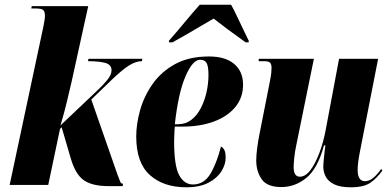

<svg xmlns="http://www.w3.org/2000/svg" viewBox="-20 -786 1664 816"><path d="M441 5Q373 5 337 -19.5Q301 -44 281 -112L242 -245L235 -238L185 0H21L165 -676Q167 -687 169 -698.5Q171 -710 171 -718Q171 -738 163 -744Q155 -750 131 -750H113L115 -760H355L285 -442Q276 -402 264 -352.5Q252 -303 237 -253L390 -398Q416 -422 435 -445Q454 -468 454 -487Q454 -512 426 -519Q398 -526 354 -526L356 -536H585L583 -526Q558 -526 529.5 -508.5Q501 -491 455 -447L368 -363L480 -42Q488 -20 491.5 -12.5Q495 -5 503 -5L501 5Z M772 10Q675 10 617 -42Q559 -94 559 -206Q559 -259 575.5 -318Q592 -377 628.5 -429Q665 -481 724 -513.5Q783 -546 868 -546Q938 -546 975.5 -514Q1013 -482 1013 -426Q1013 -371 980 -331Q947 -291 889 -269.5Q831 -248 756 -248H723Q722 -242 721.5 -229Q721 -216 720.5 -203.5Q720 -191 720 -186Q720 -81 741.5 -41.5Q763 -2 800 -2Q847 -2 874 -47Q901 -92 919 -163Q927 -160 933 -149.5Q939 -139 939 -115Q939 -87 921 -58Q903 -29 866 -9.5Q829 10 772 10ZM736 -258Q769 -258 793.5 -277Q818 -296 834 -327.5Q850 -359 858 -395.5Q866 -432 866 -467Q866 -503 858.5 -517.5Q851 -532 830 -532Q799 -532 768.5 -462Q738 -392 723 -258ZM698 -613Q729 -648 763 -689Q797 -730 829 -766H962Q973 -747 987 -717Q1001 -687 1015 -658.5Q1029 -630 1037 -613V-606H1024Q937 -668 888 -707Q868 -696 838 -678Q808 -660 775 -641Q742 -622 713 -606H698Z M1471 10Q1425 10 1399.5 -3Q1374 -16 1364 -36Q1354 -56 1354 -77Q1354 -88 1356 -108Q1358 -128 1360 -145.5Q1362 -163 1363 -168H1357Q1330 -69 1282 -30Q1234 9 1176 9Q1115 9 1092 -24.5Q1069 -58 1069 -104Q1069 -127 1073 -157Q1077 -187 1082 -212L1127 -440Q1132 -465 1133 -477.5Q1134 -490 1134 -498Q1134 -512 1128.5 -519Q1123 -526 1100 -526H1079L1080 -536H1314L1239 -168Q1233 -140 1230.5 -114.5Q1228 -89 1228 -76Q1228 -54 1235 -44.5Q1242 -35 1254 -35Q1278 -35 1299 -62.5Q1320 -90 1337.5 -136.5Q1355 -183 1365 -238L1421 -536H1587L1509 -138Q1500 -92 1500 -64Q1500 -16 1531 -16Q1550 -16 1567.5 -31Q1585 -46 1600 -68L1605 -61Q1583 -30 1555 -10Q1527 10 1471 10Z"/></svg>

Font: Noto Serif Display ExtraCondensed Black
Style: Italic
Weight: 900
Width: 2
Italic angle: -12°
Designer: Monotype Design Team
Foundry: Monotype Imaging Inc.
Version: Version 2.009